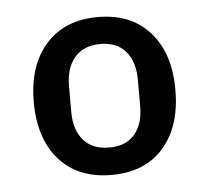

<svg xmlns="http://www.w3.org/2000/svg" viewBox="-37 -743 487 447"><g transform="rotate(-5 206.5 -519.5)"><path d="M207 -335Q129 -335 85 -384.5Q41 -434 41 -520Q41 -605 85 -654.5Q129 -704 207 -704Q284 -704 328 -654.5Q372 -605 372 -520Q372 -434 328.5 -384.5Q285 -335 207 -335ZM207 -399Q246 -399 266.5 -423Q287 -447 287 -489V-550Q287 -592 266.5 -616.5Q246 -641 207 -641Q168 -641 147 -616.5Q126 -592 126 -550V-489Q126 -447 147 -423Q168 -399 207 -399Z"/></g></svg>

Font: IBM Plex Sans Medium
Style: Regular
Weight: 500
Designer: Mike Abbink, Paul van der Laan, Pieter van Rosmalen
Foundry: Bold Monday
Version: Version 3.201